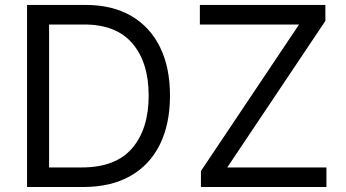

<svg xmlns="http://www.w3.org/2000/svg" viewBox="-20 -747 1384 767"><path d="M312.5 0H88.1V-727.3H322.4Q428.3 -727.3 503.6 -683.8Q578.8 -640.3 619 -559.1Q659.1 -478 659.1 -365.1Q659.1 -251.4 618.6 -169.6Q578.1 -87.7 500.7 -43.9Q423.3 0 312.5 0ZM176.1 -78.1H306.8Q442.1 -78.1 508 -155Q573.9 -231.9 573.9 -365.1Q573.9 -497.2 509.2 -573.2Q444.6 -649.1 316.8 -649.1H176.1ZM782.7 0V-63.9L1174.7 -649.1H778.4V-727.3H1279.8V-663.4L887.8 -78.1H1284.1V0Z"/></svg>

Font: Inter Zeller
Style: Regular
Weight: 400
Designer: Rasmus Andersson; Joe Bland
Foundry: zeller
Version: Version 3.015;git-dec3a8cb1